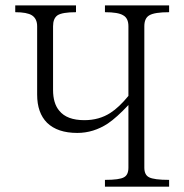

<svg xmlns="http://www.w3.org/2000/svg" viewBox="-20 -698 690 719"><path d="M613.3 -677.7H373V-652.3Q422.9 -652.3 441.4 -640.6Q460.9 -629.9 460.9 -599.6V-338.9Q425.8 -295.9 393.6 -275.4Q351.6 -248 295.9 -248Q230.5 -248 202.1 -283.2Q178.7 -310.5 178.7 -361.3V-599.6Q178.7 -628.9 195.3 -640.6Q212.9 -652.3 264.6 -652.3V-677.7H37.1V-652.3Q81.1 -652.3 99.6 -640.6Q119.1 -627.9 119.1 -599.6V-343.8Q119.1 -275.4 156.2 -238.3Q195.3 -200.2 269.5 -200.2Q330.1 -200.2 383.8 -235.4Q417 -257.8 460.9 -304.7V-70.3Q460.9 -43 444.3 -34.2Q427.7 -24.4 373 -24.4V1H613.3V-24.4Q556.6 -24.4 538.1 -34.2Q520.5 -43 520.5 -70.3V-599.6Q520.5 -629.9 539.1 -640.6Q558.6 -652.3 613.3 -652.3Z"/></svg>

Font: Batang
Style: Regular
Weight: 400
Version: Version 2.21